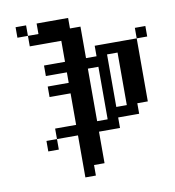

<svg xmlns="http://www.w3.org/2000/svg" viewBox="-80 -642 780 857"><g transform="rotate(-10 309.5 -214.0)"><path d="M47.6 -571.4H95.2V-523.8H47.6ZM95.2 -523.8H142.9V-476.2H95.2ZM142.9 -523.8H190.5V-476.2H142.9ZM190.5 -523.8H238.1V-476.2H190.5ZM238.1 -523.8H285.7V-476.2H238.1ZM285.7 -523.8H333.3V-476.2H285.7ZM142.9 -571.4H190.5V-523.8H142.9ZM190.5 -571.4H238.1V-523.8H190.5ZM238.1 -571.4H285.7V-523.8H238.1ZM285.7 -476.2H333.3V-428.6H285.7ZM285.7 -428.6H333.3V-381H285.7ZM285.7 -333.3H333.3V-285.7H285.7ZM285.7 -285.7H333.3V-238.1H285.7ZM285.7 -238.1H333.3V-190.5H285.7ZM238.1 -285.7H285.7V-238.1H238.1ZM238.1 -333.3H285.7V-285.7H238.1ZM238.1 -381H285.7V-333.3H238.1ZM238.1 -428.6H285.7V-381H238.1ZM238.1 -476.2H285.7V-428.6H238.1ZM285.7 -381H333.3V-333.3H285.7ZM238.1 -238.1H285.7V-190.5H238.1ZM190.5 -381H238.1V-333.3H190.5ZM142.9 -381H190.5V-333.3H142.9ZM190.5 -285.7H238.1V-238.1H190.5ZM142.9 -285.7H190.5V-238.1H142.9ZM238.1 -190.5H285.7V-142.9H238.1ZM285.7 -190.5H333.3V-142.9H285.7ZM238.1 -142.9H285.7V-95.2H238.1ZM285.7 -142.9H333.3V-95.2H285.7ZM238.1 -95.2H285.7V-47.6H238.1ZM285.7 -95.2H333.3V-47.6H285.7ZM285.7 -47.6H333.3V0H285.7ZM238.1 -47.6H285.7V0H238.1ZM238.1 0H285.7V47.6H238.1ZM285.7 0H333.3V47.6H285.7ZM190.5 -95.2H238.1V-47.6H190.5ZM142.9 -95.2H190.5V-47.6H142.9ZM95.2 -47.6H142.9V0H95.2ZM238.1 47.6H285.7V95.2H238.1ZM238.1 95.2H285.7V142.9H238.1ZM285.7 47.6H333.3V95.2H285.7ZM333.3 -95.2H381V-47.6H333.3ZM381 -95.2H428.6V-47.6H381ZM381 -142.9H428.6V-95.2H381ZM428.6 -142.9H476.2V-95.2H428.6ZM476.2 -142.9H523.8V-95.2H476.2ZM381 -190.5H428.6V-142.9H381ZM381 -238.1H428.6V-190.5H381ZM381 -381H428.6V-333.3H381ZM381 -285.7H428.6V-238.1H381ZM381 -333.3H428.6V-285.7H381ZM333.3 -381H381V-333.3H333.3ZM381 -428.6H428.6V-381H381ZM428.6 -428.6H476.2V-381H428.6ZM476.2 -428.6H523.8V-381H476.2ZM523.8 -428.6H571.4V-381H523.8ZM571.4 -476.2H619V-428.6H571.4ZM523.8 -381H571.4V-333.3H523.8ZM523.8 -333.3H571.4V-285.7H523.8ZM523.8 -285.7H571.4V-238.1H523.8ZM523.8 -238.1H571.4V-190.5H523.8ZM523.8 -190.5H571.4V-142.9H523.8ZM476.2 -190.5H523.8V-142.9H476.2ZM476.2 -238.1H523.8V-190.5H476.2ZM476.2 -285.7H523.8V-238.1H476.2ZM476.2 -333.3H523.8V-285.7H476.2ZM476.2 -381H523.8V-333.3H476.2Z"/></g></svg>

Font: Jacquard 12
Style: Regular
Weight: 400
Designer: Sarah Cadigan-Fried
Version: Version 1.000; ttfautohint (v1.8.4.7-5d5b)